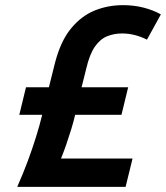

<svg xmlns="http://www.w3.org/2000/svg" viewBox="-20 -726 645 746"><path d="M47 0Q70 -52 88 -100.5Q106 -149 120 -194Q134 -239 144 -280H55L81 -387H170L194 -483Q216 -567 256 -615.5Q296 -664 347.5 -685Q399 -706 458 -706Q500 -706 537.5 -696.5Q575 -687 605 -670L551 -572Q527 -584 503 -590Q479 -596 454 -596Q423 -596 396 -585Q369 -574 348.5 -544.5Q328 -515 315 -459L297 -387H478L452 -280H272Q266 -254 257 -224.5Q248 -195 238 -166Q228 -137 217 -110H495L468 0Z"/></svg>

Font: Ubuntu Sans
Style: Bold Italic
Weight: 700
Italic angle: -13.5°
Designer: Dalton Maag Ltd
Foundry: Dalton Maag Ltd
Version: Version 1.006